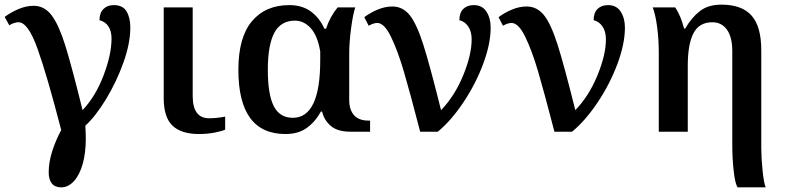

<svg xmlns="http://www.w3.org/2000/svg" viewBox="-37 -568 3399 828"><path d="M173 176Q173 131 188.5 83Q204 35 227 -7Q166 -243 125 -357.5Q84 -472 43 -472Q25 -472 3 -459L-17 -495Q10 -515 43 -529Q76 -543 108 -543Q155 -543 186 -501.5Q217 -460 244.5 -372Q272 -284 319 -93Q375 -152 409.5 -242.5Q444 -333 444 -402Q444 -433 431 -453.5Q418 -474 392 -481Q392 -512 409 -529Q426 -546 453 -546Q493 -546 509 -518.5Q525 -491 525 -449Q525 -381 495 -297.5Q465 -214 420 -140Q375 -66 331 -26Q333 8 333 30Q333 92 319.5 139.5Q306 187 281.5 213.5Q257 240 227 240Q200 240 186.5 223Q173 206 173 176Z M669 -145V-536H794V-154Q794 -58 865 -58Q897 -58 934 -65V-9Q919 -2 887.5 4Q856 10 821 10Q745 10 707 -26Q669 -62 669 -145Z M991 -267Q991 -407 1049.5 -476.5Q1108 -546 1211 -546Q1266 -546 1303.5 -518.5Q1341 -491 1362 -444H1369Q1386 -496 1419 -536H1495Q1485 -506 1477 -445.5Q1469 -385 1469 -336V-138Q1469 -94 1490 -71Q1511 -48 1551 -48H1559V0H1475Q1418 0 1389 -25.5Q1360 -51 1352 -87H1347Q1322 -42 1285.5 -16Q1249 10 1194 10Q991 10 991 -267ZM1344 -308V-346Q1333 -413 1303.5 -446Q1274 -479 1235 -479Q1174 -479 1146 -426.5Q1118 -374 1118 -267Q1118 -161 1143.5 -110.5Q1169 -60 1226 -60Q1344 -60 1344 -308Z M1590 -469Q1574 -469 1553 -457L1534 -494Q1561 -514 1592.5 -527Q1624 -540 1655 -540Q1700 -540 1730 -502.5Q1760 -465 1788.5 -375.5Q1817 -286 1865 -93Q1924 -154 1960.5 -243Q1997 -332 1997 -398Q1997 -432 1982.5 -453.5Q1968 -475 1944 -481Q1944 -513 1961 -529.5Q1978 -546 2006 -546Q2043 -546 2061 -517.5Q2079 -489 2079 -449Q2079 -379 2046.5 -292Q2014 -205 1961 -126Q1908 -47 1851 0H1775Q1731 -170 1704.5 -260Q1678 -350 1649 -409.5Q1620 -469 1590 -469Z M2169 -469Q2153 -469 2132 -457L2113 -494Q2140 -514 2171.5 -527Q2203 -540 2234 -540Q2279 -540 2309 -502.5Q2339 -465 2367.5 -375.5Q2396 -286 2444 -93Q2503 -154 2539.5 -243Q2576 -332 2576 -398Q2576 -432 2561.5 -453.5Q2547 -475 2523 -481Q2523 -513 2540 -529.5Q2557 -546 2585 -546Q2622 -546 2640 -517.5Q2658 -489 2658 -449Q2658 -379 2625.5 -292Q2593 -205 2540 -126Q2487 -47 2430 0H2354Q2310 -170 2283.5 -260Q2257 -350 2228 -409.5Q2199 -469 2169 -469Z M3121 61V-347Q3121 -408 3098 -440Q3075 -472 3035 -472Q2978 -472 2953.5 -424.5Q2929 -377 2929 -285V0H2804V-339Q2804 -398 2797 -451Q2790 -504 2778 -536H2875Q2899 -500 2913 -445H2918Q2945 -492 2981 -520Q3017 -548 3074 -548Q3162 -548 3204 -501Q3246 -454 3246 -351V69Q3246 111 3251.5 166.5Q3257 222 3265 240H3144Q3133 224 3127 169Q3121 114 3121 61Z"/></svg>

Font: Noto Serif SemiBold
Style: Regular
Weight: 600
Designer: Monotype Design Team
Foundry: Monotype Imaging Inc.
Version: Version 1.001